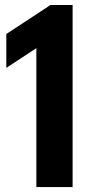

<svg xmlns="http://www.w3.org/2000/svg" viewBox="-20 -763 376 783"><path d="M128.3 0V-644.3L186.1 -604.6L5.8 -486.2V-624.3L186.1 -742.7H276.1V0Z"/></svg>

Font: Encode Sans SC Condensed Thin
Style: Regular
Weight: 100
Width: 3
Designer: Multiple Designers
Foundry: Impallari Type
Version: Version 3.002